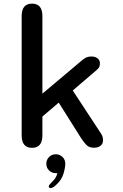

<svg xmlns="http://www.w3.org/2000/svg" viewBox="-20 -786 659 1028"><path d="M151.5 5.5Q96 5.5 96 -61.5V-700Q96 -766.5 151.5 -766.5Q207 -766.5 207 -700V-284.5L406.5 -452.5Q424 -468 437 -475.8Q450 -483.5 470 -483.5Q489.5 -483.5 502.2 -473.8Q515 -464 515 -446.5Q515 -436 511.8 -428.2Q508.5 -420.5 498 -411.5L369.5 -301.5L519.5 -73Q527 -62.5 529.2 -53.2Q531.5 -44 531.5 -35.5Q531.5 -15.5 517.8 -5.2Q504 5 484 5Q458 5 444.8 -7.8Q431.5 -20.5 416 -43.5L294.5 -236.5L207 -162V-61.5Q207 5.5 151.5 5.5ZM278.5 40Q299 40 314.2 54Q329.5 68 329.5 91Q329.5 111.5 319.8 144.5Q310 177.5 279 205.5Q270.5 213.5 263.2 217.2Q256 221 250.5 221Q246 221 243.5 218Q241 215 241 212.5Q241 208 246.5 201Q252 194 261.5 185Q271.5 176 278 164.5Q284.5 153 287 141Q285.5 141 283 141Q280.5 141 278.5 141Q257 141 242.5 126.5Q228 112 228 90.5Q228 69.5 242.5 54.8Q257 40 278.5 40Z"/></svg>

Font: Sono ExtraLight Monospace Medium
Style: Regular
Weight: 500
Version: Version 2.112